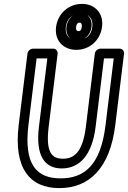

<svg xmlns="http://www.w3.org/2000/svg" viewBox="-20 -929 657 986"><path d="M126 -287 168 -629H223L180 -278C162 -131 208 -64 297 -64C387 -64 453 -130 471 -278L514 -629H564L522 -287C497 -79 412 -13 291 -13C171 -13 101 -80 126 -287ZM76 -287C49 -64 133 37 285 37C438 37 545 -65 572 -287L617 -654C618 -665 610 -679 595 -679H495C484 -679 469 -669 467 -654L421 -278C404 -142 357 -114 303 -114C250 -114 213 -141 230 -278L276 -654C277 -665 269 -679 254 -679H149C138 -679 123 -669 121 -654ZM378 -723C336 -723 313 -747 318 -791C323 -834 353 -859 395 -859C436 -859 459 -834 454 -791C449 -747 419 -723 378 -723ZM372 -673C439 -673 495 -721 504 -791C513 -860 468 -909 401 -909C333 -909 277 -860 268 -791C259 -721 305 -673 372 -673ZM377 -719C413 -719 445 -750 450 -791C455 -830 432 -863 395 -863C357 -863 326 -831 321 -791C316 -750 340 -719 377 -719ZM384 -769C376 -769 369 -772 371 -791C373 -809 382 -813 389 -813C393 -813 402 -810 400 -791C398 -772 389 -769 384 -769Z"/></svg>

Font: Falling Sky
Style: CondOuObl
Weight: 400
Designer: Paul D. Hunt
Foundry: Adobe Systems Incorporated
Version: Version 1.02